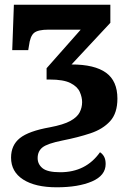

<svg xmlns="http://www.w3.org/2000/svg" viewBox="-20 -556 566 816"><path d="M221 240Q130 240 78.5 207Q27 174 27 114Q27 61 64.5 31Q102 1 192 -15Q250 -26 279 -42Q308 -58 318.5 -78.5Q329 -99 329 -122Q329 -143 319 -165.5Q309 -188 279.5 -203Q250 -218 191 -218H178V-266L323 -430H186Q141 -430 124.5 -416Q108 -402 103 -361L100 -343H32L39 -536H449V-459L284 -282Q382 -282 430.5 -247Q479 -212 479 -137Q479 -75 448 -41Q417 -7 364.5 10.5Q312 28 246 41Q181 54 160.5 70.5Q140 87 140 116Q140 142 161 159Q182 176 236 176Q345 176 405 91Q416 98 422.5 110Q429 122 429 141Q429 190 371 215Q313 240 221 240Z"/></svg>

Font: Noto Serif
Style: Bold
Weight: 700
Designer: Monotype Design Team
Foundry: Monotype Imaging Inc.
Version: Version 2.014